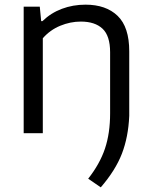

<svg xmlns="http://www.w3.org/2000/svg" viewBox="-20 -571 648 823"><path d="M358 195Q408 131.5 430 65.8Q452 0 452 -85V-347Q452 -417.5 419.5 -448Q387 -478.5 326.5 -478.5Q281.5 -478.5 238 -460.5Q194.5 -442.5 163.5 -407V0H81.5V-542.5H150.5L156.5 -480.5H162Q198 -515.5 245.2 -533.2Q292.5 -551 346.5 -551Q434.5 -551 484.2 -503Q534 -455 534 -351V-74Q530 16.5 502.5 87.8Q475 159 412 232Z"/></svg>

Font: Encode Sans Semi Expanded
Style: Regular
Weight: 400
Width: 6
Designer: Multiple Designers
Foundry: Impallari Type
Version: Version 2.000